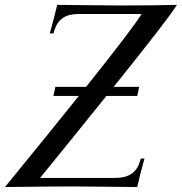

<svg xmlns="http://www.w3.org/2000/svg" viewBox="-20 -752 731 772"><path d="M549.3 -695.8H296.9Q256.3 -695.8 232.9 -679.9Q209.5 -664.1 199.2 -631.3L194.8 -617.7H180.2Q201.2 -693.4 210 -732.4Q255.9 -732.4 344.2 -731Q366.2 -731 394.3 -730.7Q422.4 -730.5 437.5 -730.2Q452.6 -730 460.9 -730Q588.9 -730 691.4 -732.4Q658.7 -678.7 437 -402.8H539.6L531.7 -366.2H407.7Q288.1 -216.8 141.1 -36.6H444.3Q522.5 -36.6 542 -101.1L546.4 -114.7H561Q542.5 -48.3 531.7 0Q506.8 0 405.8 -1.2Q304.7 -2.4 273.4 -2.4Q204.1 -2.4 0 0Q181.6 -222.2 296.9 -366.2H194.8L202.6 -402.8H326.2Q514.6 -638.7 549.3 -695.8Z"/></svg>

Font: Flanker
Style: Italic
Weight: 400
Italic angle: -12°
Designer: Flanker
Version: Version 2.027